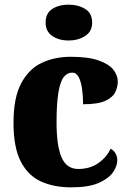

<svg xmlns="http://www.w3.org/2000/svg" viewBox="-20 -795 559 825"><path d="M286 10Q211 10 155.5 -15.5Q100 -41 69 -101.5Q38 -162 38 -267Q38 -375 71 -437Q104 -499 159.5 -525Q215 -551 284 -551Q360 -551 404.5 -535Q449 -519 467.5 -495Q486 -471 486 -444Q486 -423 476 -400.5Q466 -378 434 -362.5Q402 -347 337 -347Q337 -383 332.5 -414Q328 -445 318 -464Q308 -483 290 -483Q269 -483 254 -464Q239 -445 231 -398Q223 -351 223 -268Q223 -169 244.5 -119Q266 -69 316 -69Q367 -69 403 -94.5Q439 -120 455 -156Q469 -149 476.5 -135.5Q484 -122 484 -107Q484 -81 465 -54Q446 -27 403 -8.5Q360 10 286 10ZM275 -621Q233 -621 204.5 -640.5Q176 -660 176 -698Q176 -738 204.5 -756.5Q233 -775 275 -775Q316 -775 346 -756.5Q376 -738 376 -698Q376 -660 346 -640.5Q316 -621 275 -621Z"/></svg>

Font: Noto Serif SemiCondensed Black
Style: Regular
Weight: 900
Width: 4
Designer: Monotype Design Team
Foundry: Monotype Imaging Inc.
Version: Version 2.014; ttfautohint (v1.8.4.7-5d5b)